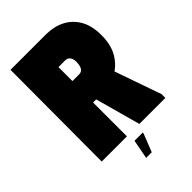

<svg xmlns="http://www.w3.org/2000/svg" viewBox="-253 -792 1039 1039"><g transform="rotate(-45 267.0 -272.0)"><path d="M40 -700H231V0H38ZM311 -700Q371 -700 418.5 -676Q466 -652 493.5 -604.5Q521 -557 521 -484Q521 -408 490 -358Q459 -308 410.5 -283.5Q362 -259 308 -259H138V-700ZM234 -420H284Q299 -420 307.5 -428Q316 -436 319.5 -449.5Q323 -463 323 -478Q323 -491 319.5 -502Q316 -513 307.5 -520Q299 -527 284 -527H234ZM227 -360 411 -355 525 -29V0H326ZM265 156H222L243 46H306V52Z"/></g></svg>

Font: Phudu Black
Style: Regular
Weight: 900
Version: Version 1.005;gftools[0.9.23]